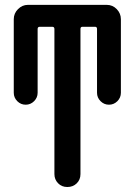

<svg xmlns="http://www.w3.org/2000/svg" viewBox="-20 -750 540 770"><path d="M35.2 -377.9V-672.9Q35.2 -696.3 52.2 -713.4Q69.3 -730.5 91.8 -730.5H408.2Q431.6 -730.5 448.2 -713.4Q464.8 -696.3 464.8 -672.9V-377.9Q464.8 -358.4 450.7 -344.2Q436.5 -330.1 417 -330.1Q397.5 -330.1 383.3 -344.2Q369.1 -358.4 369.1 -377.9V-633.8Q369.1 -642.6 361.3 -642.6H310.5Q302.7 -642.6 302.7 -633.8V-51.8Q302.7 -29.3 287.6 -14.6Q272.5 0 250 0Q227.5 0 212.9 -15.1Q198.2 -30.3 198.2 -51.8V-633.8Q198.2 -642.6 189.5 -642.6H139.6Q130.9 -642.6 130.9 -633.8V-377.9Q130.9 -358.4 116.7 -344.2Q102.5 -330.1 83 -330.1Q63.5 -330.1 49.3 -344.2Q35.2 -358.4 35.2 -377.9Z"/></svg>

Font: Rounded Mgen+ 1mn medium
Style: Regular
Weight: 500
Designer: [Source Han Sans]
Ryoko NISHIZUKA  (kana & ideographs); Paul D. Hunt (Latin, Greek & Cyrillic); Wenlong ZHANG  (bopomofo
Version: Version 1.059.20150602